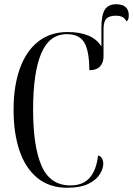

<svg xmlns="http://www.w3.org/2000/svg" viewBox="-20 -875 627 905"><path d="M297 10Q213 10 156.5 -36Q100 -82 72 -164.5Q44 -247 44 -358Q44 -469 73.5 -551.5Q103 -634 160 -679Q217 -724 299 -724Q356 -724 396 -707.5Q436 -691 458 -656V-745Q458 -805 474.5 -830Q491 -855 527 -855Q587 -855 587 -802Q587 -780 576 -774Q565 -801 526 -801Q495 -801 481.5 -787Q468 -773 468 -738V-609Q468 -580 451.5 -562Q435 -544 401 -544Q401 -634 377.5 -674Q354 -714 295 -714Q213 -714 174.5 -623.5Q136 -533 136 -358Q136 -183 176.5 -92Q217 -1 312 -1Q372 -1 403.5 -38Q435 -75 442 -142Q457 -138 462 -126Q467 -114 467 -104Q467 -81 450.5 -54Q434 -27 396.5 -8.5Q359 10 297 10Z"/></svg>

Font: Noto Serif Display ExtraCondensed
Style: Regular
Weight: 400
Width: 2
Designer: Monotype Design Team
Foundry: Monotype Imaging Inc.
Version: Version 2.009